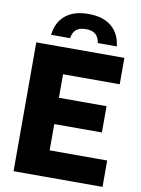

<svg xmlns="http://www.w3.org/2000/svg" viewBox="-101 -1018 800 1086"><g transform="rotate(10 299.0 -475.0)"><path d="M235 -151.5H565.5V0H54.5V-740H560.5V-588.5H235V-453.5H508.5V-302.5H235ZM318 -949.5Q402.5 -949.5 450.8 -909.2Q499 -869 507 -796.5H398Q392.5 -830.5 373.5 -846.5Q354.5 -862.5 318 -862.5Q282 -862.5 263 -846.5Q244 -830.5 238.5 -796.5H129.5Q137.5 -869 185.8 -909.2Q234 -949.5 318 -949.5Z"/></g></svg>

Font: Encode Sans Semi Condensed ExBd
Style: Regular
Weight: 800
Width: 4
Designer: Multiple Designers
Foundry: Impallari Type
Version: Version 2.000